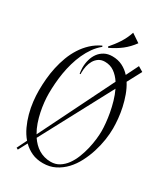

<svg xmlns="http://www.w3.org/2000/svg" viewBox="-243 -944 1073 1231"><g transform="rotate(30 294.0 -328.5)"><path d="M99.6 180.7 86.9 173.8 122.6 101.6Q96.2 70.8 77.9 31.5Q59.6 -7.8 48.1 -50.3Q36.6 -92.8 31.7 -135.5Q26.9 -178.2 26.9 -215.8Q26.9 -257.3 30.8 -301.5Q34.7 -345.7 44.2 -389.4Q53.7 -433.1 69.3 -474.9Q85 -516.6 108.2 -553Q131.3 -589.4 162.8 -618.9Q194.3 -648.4 235.8 -668L239.7 -661.1Q210.4 -637.2 188.2 -606Q166 -574.7 149.7 -538.8Q133.3 -502.9 122.1 -463.6Q110.8 -424.3 104.2 -384.5Q97.7 -344.7 94.7 -305.4Q91.8 -266.1 91.8 -230Q91.8 -201.2 95.2 -167.5Q98.6 -133.8 106 -98.6Q113.3 -63.5 125.2 -28.8Q137.2 5.9 154.8 35.6L424.8 -509.8Q402.3 -544.4 372.3 -565.7Q342.3 -586.9 302.7 -586.9Q276.4 -586.9 257.8 -574.5Q239.3 -562 227.8 -542.5Q216.3 -522.9 211.2 -499.3Q206.1 -475.6 206.1 -453.1Q206.1 -450.2 206.1 -446.5Q206.1 -442.9 207 -439.9L199.7 -439Q198.2 -449.7 197 -460.7Q195.8 -471.7 195.8 -482.9Q195.8 -513.2 203.9 -541.7Q211.9 -570.3 228 -592.3Q244.1 -614.3 268.8 -627.7Q293.5 -641.1 326.7 -641.1Q368.7 -641.1 401.6 -624.5Q434.6 -607.9 459.5 -580.1L504.9 -671.4L542 -649.4L486.3 -544.9Q507.3 -511.7 521.7 -472.2Q536.1 -432.6 544.9 -392.1Q553.7 -351.6 557.4 -312.7Q561 -273.9 561 -242.2Q561 -202.6 554 -156Q546.9 -109.4 532.2 -63Q517.6 -16.6 495.1 26.6Q472.7 69.8 441.7 102.8Q410.6 135.7 370.8 155.8Q331.1 175.8 281.7 175.8Q234.9 175.8 198.7 159.2Q162.6 142.6 134.8 114.7ZM320.8 143.1Q356 143.1 383.5 125.7Q411.1 108.4 431.6 80.1Q452.1 51.8 466.3 15.6Q480.5 -20.5 489.3 -57.6Q498 -94.7 502 -129.6Q505.9 -164.6 505.9 -190.9Q505.9 -214.8 502.7 -248.8Q499.5 -282.7 492.7 -320.6Q485.8 -358.4 474.6 -397.2Q463.4 -436 446.8 -470.7L166.5 54.7Q179.7 74.2 195.8 90.6Q211.9 106.9 231.2 118.7Q250.5 130.4 272.7 136.7Q294.9 143.1 320.8 143.1ZM270 -681.2Q285.2 -698.7 298.8 -716.3Q312.5 -733.9 324.7 -752.7Q336.9 -771.5 347.2 -792.5Q357.4 -813.5 365.7 -838.4L428.2 -796.4Q397.9 -754.9 360.6 -725.8Q323.2 -696.8 275.4 -674.3Z"/></g></svg>

Font: Montez
Style: Regular
Weight: 400
Designer: Astigmatic (AOETI)
Foundry: Astigmatic (AOETI)
Version: Version 1.000